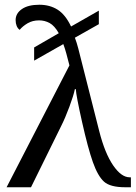

<svg xmlns="http://www.w3.org/2000/svg" viewBox="-20 -790 575 810"><path d="M397 -688 295.9 -630.9Q299.8 -619.6 303.5 -609.1Q307.1 -598.6 310.1 -585.9L398.9 -235.8Q422.4 -143.6 457 -92.8Q491.7 -42 526.9 -42H532.2V0H508.8Q444.8 0 418.7 -23.7Q392.6 -47.4 371.8 -106Q351.1 -164.6 326.2 -275.4Q301.3 -386.2 299.8 -414.1H295.9Q290.5 -387.2 272.7 -339.4Q254.9 -291.5 237.8 -257.8L110.8 0H7.8L272.9 -514.2Q266.1 -541 260 -563.5Q253.9 -585.9 247.1 -604L124 -534.2V-589.8L228 -649.9Q210 -681.6 189.2 -692.9Q168.5 -704.1 145 -704.1Q117.2 -704.1 96.2 -691.7Q75.2 -679.2 63 -664.1Q54.7 -669.9 50.3 -680.7Q45.9 -691.4 45.9 -705.1Q45.9 -733.4 72.3 -751.7Q98.6 -770 146 -770Q189.9 -770 222.9 -749.3Q255.9 -728.5 279.8 -678.2L397 -745.1Z"/></svg>

Font: Noto Serif
Style: Regular
Weight: 400
Designer: Monotype Design team
Foundry: Monotype Imaging Inc.
Version: Version 1.02